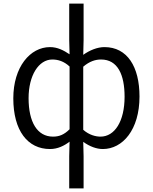

<svg xmlns="http://www.w3.org/2000/svg" viewBox="-20 -816 851 1068"><path d="M365 232H445V53L443 -27C479 -1 517 13 552 13C662 13 756 -94 756 -279C756 -445 688 -554 561 -554C521 -554 478 -536 443 -511L445 -593V-796H365V-593L367 -514C334 -536 300 -554 258 -554C148 -554 54 -444 54 -269C54 -89 134 13 258 13C301 13 337 -5 367 -28L365 53ZM275 -56C187 -56 139 -137 139 -270C139 -396 195 -485 271 -485C303 -485 336 -475 367 -446V-97C336 -66 308 -56 275 -56ZM539 -56C514 -56 477 -64 443 -94V-445C478 -475 511 -485 542 -485C635 -485 673 -400 673 -278C673 -141 618 -56 539 -56Z"/></svg>

Font: Genne Gothic Normal
Style: Regular
Weight: 350
Designer: Ryoko NISHIZUKA (kana & ideographs); Paul D. Hunt (Latin, Greek & Cyrillic); Wenlong ZHANG (bopomofo); Sandoll Communica
Foundry: Adobe Systems Incorporated
Version: Version 1.004;PS 1.004;hotconv 16.6.51;makeotf.lib2.5.65220